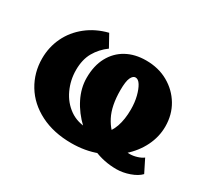

<svg xmlns="http://www.w3.org/2000/svg" viewBox="-100 -603 840 776"><g transform="rotate(30 320.0 -215.5)"><path d="M301 16Q218 16 156 -15.5Q94 -47 61 -101.5Q28 -156 28 -222Q28 -275 50 -321Q72 -367 113.5 -400Q155 -433 211 -447L242 -391Q209 -367 189.5 -333Q170 -299 170 -250Q170 -203 189.5 -161Q209 -119 245 -93.5Q281 -68 332 -68Q371 -68 394.5 -87.5Q418 -107 430 -141.5Q442 -176 442 -222Q442 -255 435 -282.5Q428 -310 417.5 -327Q407 -344 394 -344Q382 -344 374 -327Q366 -310 366 -269Q366 -196 389.5 -150.5Q413 -105 450 -84.5Q487 -64 528 -64Q544 -64 561.5 -69.5Q579 -75 589 -83L619 -23Q603 -6 572 5Q541 16 511 16Q453 16 401.5 -6.5Q350 -29 309.5 -67Q269 -105 246 -151Q223 -197 223 -244Q223 -301 245 -341.5Q267 -382 306 -403.5Q345 -425 397 -425Q455 -425 500 -399.5Q545 -374 571 -330.5Q597 -287 597 -232Q597 -184 575 -139.5Q553 -95 513 -60Q473 -25 419 -4.5Q365 16 301 16Z"/></g></svg>

Font: Ysabeau Office Black
Style: Regular
Weight: 900
Designer: Christian Thalmann (Catharsis Fonts)
Version: Version 2.001;gftools[0.9.30]; featfreeze: tnum,lnum,ss02